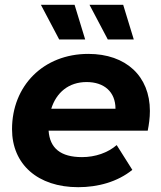

<svg xmlns="http://www.w3.org/2000/svg" viewBox="-20 -770 668 798"><path d="M334 -606 290 -750H150L226 -606ZM536 -606 492 -750H352L428 -606ZM603 -309C603 -453 504 -546 347 -546C160 -546 30 -413 30 -233C30 -87 137 8 305 8C387 8 468 -14 530 -64L465 -167C428 -135 376 -117 321 -117C232 -117 187 -154 182 -227H594C599 -252 603 -280 603 -309ZM340 -429C412 -429 460 -389 460 -318H193C214 -385 265 -429 340 -429Z"/></svg>

Font: AWKNG-Font
Style: Bold Italic
Weight: 700
Italic angle: -11.3°
Designer: Awakening Church
Foundry: Awakening Church
Version: Version 1.700;PS 001.700;hotconv 1.0.88;makeotf.lib2.5.64775